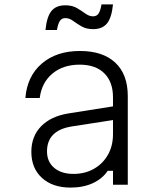

<svg xmlns="http://www.w3.org/2000/svg" viewBox="-20 -837 740 870"><path d="M468 -63Q444 -27 400.5 -7Q357 13 300 13Q218 13 170 -31Q122 -75 122 -149Q122 -219 166 -264.5Q210 -310 290 -323L492 -355V-396Q492 -466 452.5 -505Q413 -544 341 -544Q266 -544 217.5 -503.5Q169 -463 160 -393H95Q103 -492 169.5 -549Q236 -606 342 -606Q446 -606 502.5 -553Q559 -500 559 -402V0H492V-63ZM193 -151Q193 -104 225.5 -76.5Q258 -49 313 -49Q365 -49 405.5 -72Q446 -95 469 -135.5Q492 -176 492 -229V-293L305 -264Q193 -246 193 -151ZM186 -701Q192 -761 213 -787Q234 -813 276 -813Q307 -813 328.5 -800.5Q350 -788 367 -775.5Q384 -763 402 -763Q418 -763 426.5 -775.5Q435 -788 440 -817H492Q486 -757 465 -731Q444 -705 402 -705Q371 -705 349.5 -717.5Q328 -730 311 -742.5Q294 -755 276 -755Q260 -755 251.5 -742.5Q243 -730 238 -701Z"/></svg>

Font: Martian Mono ExtraLight
Style: Regular
Weight: 200
Monospace: yes
Designer: Roman Shamin
Foundry: Evil Martians
Version: Version 1.000; ttfautohint (v1.8.4.7-5d5b)